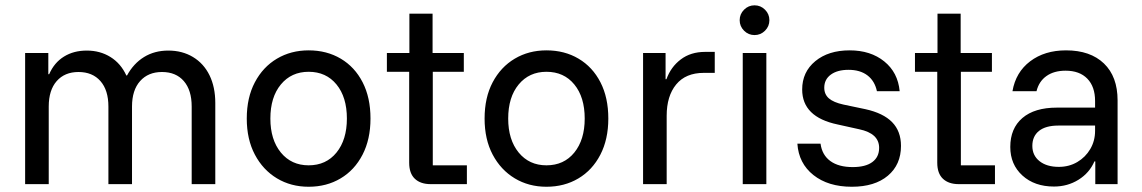

<svg xmlns="http://www.w3.org/2000/svg" viewBox="-20 -702 4353 732"><path d="M75.8 0V-500H164.2V-419.2H167.5Q186.7 -463.3 223.8 -486.2Q260.8 -509.2 310.8 -509.2Q361.7 -509.2 401.2 -484.6Q440.8 -460 461.7 -414.2H464.2Q489.2 -460 529.2 -484.6Q569.2 -509.2 621.7 -509.2Q675 -509.2 715.8 -484.6Q756.7 -460 778.8 -415Q800.8 -370 800.8 -309.2V0H710.8V-295.8Q710.8 -358.3 680.8 -392.9Q650.8 -427.5 597.5 -427.5Q545 -427.5 514.2 -392.9Q483.3 -358.3 483.3 -295.8V0H393.3V-295.8Q393.3 -358.3 362.9 -392.9Q332.5 -427.5 279.2 -427.5Q226.7 -427.5 196.2 -392.9Q165.8 -358.3 165.8 -295.8V0Z M1156.7 10Q1089.2 10 1035.8 -22.1Q982.5 -54.2 951.7 -112.5Q920.8 -170.8 920.8 -250Q920.8 -330 951.7 -388.3Q982.5 -446.7 1035.8 -478.3Q1089.2 -510 1156.7 -510Q1225.8 -510 1279.2 -478.3Q1332.5 -446.7 1362.5 -388.3Q1392.5 -330 1392.5 -250Q1392.5 -170.8 1362.1 -112.1Q1331.7 -53.3 1278.3 -21.7Q1225 10 1156.7 10ZM1156.7 -71.7Q1223.3 -71.7 1262.9 -120.4Q1302.5 -169.2 1302.5 -250Q1302.5 -331.7 1262.9 -380Q1223.3 -428.3 1156.7 -428.3Q1090.8 -428.3 1050.8 -380Q1010.8 -331.7 1010.8 -250Q1010.8 -169.2 1050.8 -120.4Q1090.8 -71.7 1156.7 -71.7Z M1621.7 0Q1583.3 0 1561.7 -20.4Q1540 -40.8 1540 -81.7V-428.3H1455V-500H1540.8V-650H1629.2V-500H1748.3V-428.3H1630V-71.7H1760V0Z M2063.3 10Q1995.8 10 1942.5 -22.1Q1889.2 -54.2 1858.3 -112.5Q1827.5 -170.8 1827.5 -250Q1827.5 -330 1858.3 -388.3Q1889.2 -446.7 1942.5 -478.3Q1995.8 -510 2063.3 -510Q2132.5 -510 2185.8 -478.3Q2239.2 -446.7 2269.2 -388.3Q2299.2 -330 2299.2 -250Q2299.2 -170.8 2268.8 -112.1Q2238.3 -53.3 2185 -21.7Q2131.7 10 2063.3 10ZM2063.3 -71.7Q2130 -71.7 2169.6 -120.4Q2209.2 -169.2 2209.2 -250Q2209.2 -331.7 2169.6 -380Q2130 -428.3 2063.3 -428.3Q1997.5 -428.3 1957.5 -380Q1917.5 -331.7 1917.5 -250Q1917.5 -169.2 1957.5 -120.4Q1997.5 -71.7 2063.3 -71.7Z M2431.7 0V-500H2517.5V-400H2520.8Q2537.5 -446.7 2575.4 -475.4Q2613.3 -504.2 2668.3 -504.2H2705V-424.2H2663.3Q2594.2 -424.2 2557.9 -380Q2521.7 -335.8 2521.7 -260.8V0Z M2811.7 0V-500H2901.7V0ZM2856.7 -568.3Q2833.3 -568.3 2816.7 -585Q2800 -601.7 2800 -625Q2800 -648.3 2816.7 -665Q2833.3 -681.7 2856.7 -681.7Q2880 -681.7 2896.7 -665Q2913.3 -648.3 2913.3 -625Q2913.3 -601.7 2896.7 -585Q2880 -568.3 2856.7 -568.3Z M3227.5 10Q3137.5 10 3081.2 -34.6Q3025 -79.2 3020 -154.2H3108.3Q3114.2 -110.8 3145.8 -87.9Q3177.5 -65 3230.8 -65Q3280 -65 3305.8 -84.2Q3331.7 -103.3 3331.7 -138.3Q3331.7 -193.3 3255.8 -209.2L3173.3 -227.5Q3038.3 -255.8 3038.3 -360.8Q3038.3 -427.5 3088.3 -468.8Q3138.3 -510 3219.2 -510Q3299.2 -510 3351.2 -467.9Q3403.3 -425.8 3410 -354.2H3323.3Q3315 -393.3 3287.1 -414.6Q3259.2 -435.8 3215 -435.8Q3172.5 -435.8 3147.5 -417.5Q3122.5 -399.2 3122.5 -367.5Q3122.5 -342.5 3140 -327.1Q3157.5 -311.7 3195.8 -303.3L3279.2 -285.8Q3347.5 -270.8 3381.2 -236.3Q3415 -201.7 3415 -145.8Q3415 -74.2 3365 -32.1Q3315 10 3227.5 10Z M3635 0Q3596.7 0 3575 -20.4Q3553.3 -40.8 3553.3 -81.7V-428.3H3468.3V-500H3554.2V-650H3642.5V-500H3761.7V-428.3H3643.3V-71.7H3773.3V0Z M3998.3 9.2Q3924.2 9.2 3877.9 -32.9Q3831.7 -75 3831.7 -141.7Q3831.7 -212.5 3877.9 -252.1Q3924.2 -291.7 4009.2 -291.7H4155V-316.7Q4155 -371.7 4125.4 -402.1Q4095.8 -432.5 4042.5 -432.5Q3998.3 -432.5 3969.6 -412.1Q3940.8 -391.7 3931.7 -354.2H3840Q3852.5 -426.7 3907.5 -468.3Q3962.5 -510 4044.2 -510Q4136.7 -510 4188.8 -460Q4240.8 -410 4240.8 -319.2V0H4155.8V-86.7H4152.5Q4133.3 -42.5 4091.7 -16.7Q4050 9.2 3998.3 9.2ZM4016.7 -65.8Q4055.8 -65.8 4087.1 -84.2Q4118.3 -102.5 4136.7 -133.8Q4155 -165 4155 -203.3V-223.3H4015Q3966.7 -223.3 3941.2 -202.9Q3915.8 -182.5 3915.8 -145.8Q3915.8 -109.2 3943.3 -87.5Q3970.8 -65.8 4016.7 -65.8Z"/></svg>

Font: Funnel Sans
Style: Regular
Weight: 400
Designer: NORD ID, Kristian Moeller
Foundry: Dicotype
Version: Version 1.000